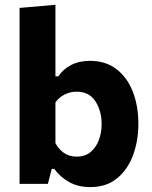

<svg xmlns="http://www.w3.org/2000/svg" viewBox="-20 -766 632 800"><path d="M356 13.5Q306 13.5 269.2 -6.8Q232.5 -27 206 -62H195.5L179.5 0H61.5V-733L211 -746V-448H223Q243 -478 276.5 -495.2Q310 -512.5 354.5 -512.5Q420.5 -512.5 465.5 -477.8Q510.5 -443 533.5 -383.8Q556.5 -324.5 556.5 -250Q556.5 -180.5 534.8 -120.5Q513 -60.5 468.5 -23.5Q424 13.5 356 13.5ZM299.5 -113.5Q335 -113.5 358 -133Q381 -152.5 392.2 -183.2Q403.5 -214 403.5 -249Q403.5 -304 377.5 -344Q351.5 -384 298.5 -384Q272.5 -384 249.2 -372.2Q226 -360.5 211 -339.5V-169.5Q224.5 -144 246.5 -128.8Q268.5 -113.5 299.5 -113.5Z"/></svg>

Font: Heraclito
Style: Bold
Weight: 700
Designer: Kostas Bartsokas (font) & Cristiano Sobral (main changes)
Foundry: Kostas Bartsokas (font) & Cristiano Sobral (main changes)
Version: Version 1.00;July 8, 2020;FontCreator 13.0.0.2655 64-bit